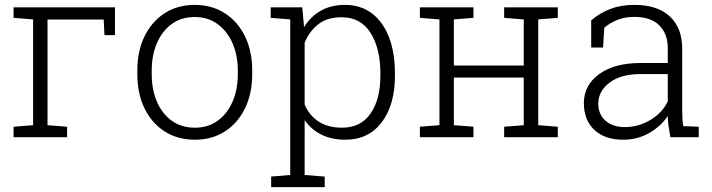

<svg xmlns="http://www.w3.org/2000/svg" viewBox="-20 -558 2898 781"><path d="M35.2 0V-42.5L114.7 -48.8V-479L35.2 -485.4V-528.3H447.8V-415H404.8L401.9 -478.5H173.3V-48.8L252.9 -42.5V0Z M772.9 10.3Q702.1 10.3 649.4 -23.7Q596.7 -57.6 567.6 -117.7Q538.6 -177.7 538.6 -255.9V-272Q538.6 -349.6 567.6 -409.7Q596.7 -469.7 649.2 -503.9Q701.7 -538.1 772 -538.1Q842.3 -538.1 895 -503.9Q947.8 -469.7 976.8 -409.7Q1005.9 -349.6 1005.9 -272V-255.9Q1005.9 -177.7 976.8 -117.7Q947.8 -57.6 895.3 -23.7Q842.8 10.3 772.9 10.3ZM772.9 -38.6Q827.1 -38.6 866.2 -67.4Q905.3 -96.2 926.3 -145.3Q947.3 -194.3 947.3 -255.9V-272Q947.3 -332.5 926 -381.6Q904.8 -430.7 865.5 -459.7Q826.2 -488.8 772 -488.8Q716.8 -488.8 677.7 -459.7Q638.7 -430.7 617.9 -381.6Q597.2 -332.5 597.2 -272V-255.9Q597.2 -194.3 617.9 -145.3Q638.7 -96.2 678 -67.4Q717.3 -38.6 772.9 -38.6Z M1083 203.1V160.2L1160.6 153.8V-479L1081.1 -485.4V-528.3H1209.5L1216.8 -447.8Q1243.2 -490.7 1284.9 -514.4Q1326.7 -538.1 1383.3 -538.1Q1447.3 -538.1 1492.7 -503.7Q1538.1 -469.2 1562.3 -406.7Q1586.4 -344.2 1586.4 -259.8V-249.5Q1586.4 -131.3 1532.7 -60.5Q1479 10.3 1384.8 10.3Q1328.6 10.3 1286.9 -10.7Q1245.1 -31.7 1219.2 -69.3V153.8L1300.8 160.2V203.1ZM1371.1 -38.6Q1447.8 -38.6 1487.5 -96.4Q1527.3 -154.3 1527.3 -249.5V-259.8Q1527.3 -360.8 1487.3 -424.3Q1447.3 -487.8 1370.1 -487.8Q1310.1 -487.8 1273.7 -458.5Q1237.3 -429.2 1219.2 -384.3V-132.3Q1237.8 -88.9 1275.9 -63.7Q1314 -38.6 1371.1 -38.6Z M1688 0V-42.5L1767.6 -48.8V-479L1688 -485.4V-528.3H1905.8V-485.4L1826.2 -479V-291.5H2110.4V-479L2030.8 -485.4V-528.3H2249V-485.4L2169.4 -479V-48.8L2249 -42.5V0H2030.8V-42.5L2110.4 -48.8V-242.7H1826.2V-48.8L1905.8 -42.5V0Z M2515.1 10.3Q2439.9 10.3 2397.5 -29.8Q2355 -69.8 2355 -138.2Q2355 -211.4 2417.2 -256.6Q2479.5 -301.8 2586.9 -301.8H2696.3V-362.3Q2696.3 -419.9 2662.1 -454.6Q2627.9 -489.3 2560.1 -489.3Q2521.5 -489.3 2491 -476.8Q2460.4 -464.4 2438 -445.3L2433.1 -364.7H2384.8V-475.1Q2418.9 -504.9 2462.4 -521.5Q2505.9 -538.1 2561 -538.1Q2654.3 -538.1 2704.6 -491.2Q2754.9 -444.3 2754.9 -361.3V-106.4Q2754.9 -90.8 2755.9 -75.4Q2756.8 -60.1 2759.3 -44.9L2822.3 -42.5V0H2707Q2701.7 -28.8 2699.2 -46.4Q2696.8 -64 2696.3 -85.9Q2667.5 -43.5 2620.1 -16.6Q2572.8 10.3 2515.1 10.3ZM2522 -41Q2576.2 -41 2624.8 -69.6Q2673.3 -98.1 2696.3 -145.5V-256.8H2586.4Q2505.4 -256.8 2459.5 -221.9Q2413.6 -187 2413.6 -136.2Q2413.6 -93.8 2442.6 -67.4Q2471.7 -41 2522 -41Z"/></svg>

Font: Roboto Slab Light
Style: Regular
Weight: 300
Designer: Google
Version: Version 2.000; ttfautohint (v1.8.1.43-b0c9)